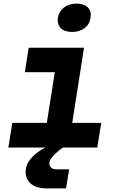

<svg xmlns="http://www.w3.org/2000/svg" viewBox="-20 -813 640 1058"><path d="M377 -637Q336 -637 315 -658Q294 -679 299 -715Q305 -751 333 -772Q361 -793 402 -793Q443 -793 464 -772Q485 -751 479 -715Q474 -679 446 -658Q418 -637 377 -637ZM26 0 48 -136H238L282 -415H117L138 -550H443L378 -136H538L516 0H326L303 18Q257 55 252 83Q250 98 260 109Q270 120 292 120H361L344 225H236Q175 225 145 194.5Q115 164 123 115Q128 84 156.5 53.5Q185 23 230 0Z"/></svg>

Font: JetBrains Mono NL ExtraBold
Style: Italic
Weight: 800
Italic angle: -9°
Monospace: yes
Designer: Philipp Nurullin, Konstantin Bulenkov
Foundry: JetBrains
Version: Version 2.305; ttfautohint (v1.8.4.7-5d5b)